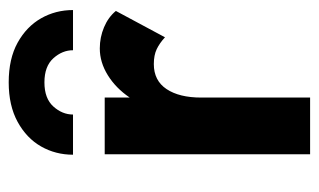

<svg xmlns="http://www.w3.org/2000/svg" viewBox="-162 -552 715 430"><g transform="rotate(-90 195.0 -337.5)"><path d="M63 -531Q63 -570 81.5 -602.5Q100 -635 136.5 -655Q173 -675 225 -675Q278 -675 314 -655Q350 -635 368.5 -602.5Q387 -570 387 -531H297Q297 -555 279 -575Q261 -595 225 -595Q189 -595 171 -575Q153 -555 153 -531ZM326 -325Q313 -337 299.5 -343.5Q286 -350 266 -350Q229 -350 210 -321.5Q191 -293 191 -244V0H64V-460H191V-404Q212 -435 241 -453Q270 -471 301 -471Q326 -471 348.5 -461.5Q371 -452 385 -435Z"/></g></svg>

Font: Jost* Semi
Style: Regular
Weight: 600
Version: Version 3.7